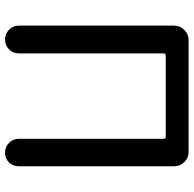

<svg xmlns="http://www.w3.org/2000/svg" viewBox="-23 -747 770 764"><g transform="rotate(90 362.0 -365.0)"><path d="M82 -54.7V-672.9Q82 -696.3 99.1 -713.4Q116.2 -730.5 138.7 -730.5H585Q608.4 -730.5 625 -713.4Q641.6 -696.3 641.6 -672.9V-54.7Q641.6 -31.2 626 -15.6Q610.4 0 587.4 0Q564.5 0 548.3 -16.1Q532.2 -32.2 532.2 -54.7V-630.9Q532.2 -639.6 524.4 -639.6H201.2Q192.4 -639.6 192.4 -630.9V-54.7Q192.4 -31.2 176.3 -15.6Q160.2 0 137.2 0Q114.3 0 98.1 -16.1Q82 -32.2 82 -54.7Z"/></g></svg>

Font: Rounded Mgen+ 2p medium
Style: Regular
Weight: 500
Designer: [Source Han Sans]
Ryoko NISHIZUKA  (kana & ideographs); Paul D. Hunt (Latin, Greek & Cyrillic); Wenlong ZHANG  (bopomofo
Version: Version 1.059.20150602